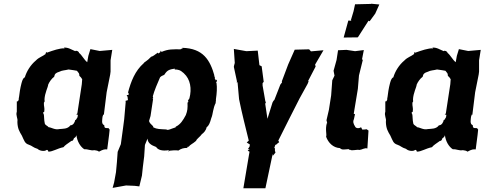

<svg xmlns="http://www.w3.org/2000/svg" viewBox="-20 -797 2594 1028"><path d="M322 -542 326 -538C301 -540 262 -526 234 -516C232 -517 241 -520 230 -513C228 -509 235 -520 226 -518C228 -513 219 -508 226 -509C207 -494 189 -491 172 -473C143 -449 122 -414 113 -383C101 -378 98 -360 95 -351C88 -325 84 -296 81 -271C82 -271 81 -272 81 -276C79 -261 83 -267 76 -255L70 -254C69 -232 71 -215 70 -199C63 -179 77 -162 73 -147C75 -136 79 -136 73 -145C74 -108 84 -93 97 -71C110 -44 112 -29 135 -22C153 -16 157 -7 181 0C192 11 216 14 226 8C233 2 238 8 239 15C263 15 286 -2 320 -9C327 -19 342 -28 363 -43C365 -41 372 -43 376 -57C386 -62 389 -70 389 -74C393 -40 410 -12 431 2C453 1 465 11 485 7C496 9 503 9 510 15C534 2 541 2 554 3L564 -74L567 -103C565 -105 564 -108 561 -111C542 -111 539 -111 538 -127C521 -132 528 -159 529 -172L533 -184L536 -182L551 -303L563 -363L570 -398L572 -414V-474L581 -530L514 -524L464 -534L453 -498L447 -464C430 -477 419 -502 403 -514C403 -522 386 -529 383 -523C361 -532 345 -544 322 -542ZM420 -373 418 -346 394 -189 388 -185 397 -182 395 -169C390 -163 388 -153 383 -155C381 -144 373 -126 357 -126C342 -105 315 -108 298 -106C275 -100 255 -115 240 -116C236 -123 224 -125 220 -135C215 -154 217 -179 214 -186C207 -196 213 -195 217 -199C220 -222 214 -226 215 -247L219 -254C219 -259 218 -269 218 -263C220 -301 237 -329 238 -344C244 -358 256 -376 270 -386C273 -402 279 -407 298 -413C313 -421 328 -420 347 -425C369 -422 383 -420 392 -418C403 -403 404 -407 405 -391C411 -386 416 -380 420 -373Z M884 7C883 16 879 15 884 14L887 10C898 9 921 6 935 9C951 -2 964 -5 982 -5C983 -5 986 -18 989 -10C999 -24 1011 -26 1030 -43C1032 -53 1053 -66 1061 -79C1069 -84 1083 -98 1086 -115C1098 -124 1104 -138 1111 -164C1121 -186 1119 -216 1136 -248C1131 -245 1138 -254 1136 -265C1141 -298 1143 -328 1139 -355C1130 -353 1143 -360 1142 -365C1136 -372 1139 -373 1133 -366C1134 -375 1132 -374 1130 -374C1132 -380 1130 -386 1127 -387C1128 -390 1134 -384 1123 -397C1124 -392 1130 -395 1129 -389C1105 -476 1068 -538 956 -541C959 -530 947 -535 953 -537C954 -541 949 -535 947 -533C906 -533 882 -535 845 -519C845 -524 845 -517 838 -526C841 -515 837 -518 827 -510C828 -512 825 -515 825 -515C809 -505 802 -496 789 -493C768 -470 751 -464 750 -459C703 -418 681 -361 665 -300C668 -303 670 -297 668 -288C660 -289 663 -288 658 -287L663 -279L665 -261L652 -257L653 -251L645 -159L639 -113L627 -25L610 16L606 71L601 125L591 180L583 209L655 196L701 198L726 201L740 143L745 96C747 77 750 59 752 40L756 -21L770 -55C771 -32 788 -20 816 -10C825 5 847 13 884 7ZM873 -103 868 -104C836 -106 821 -105 801 -115C801 -127 784 -129 778 -149L786 -176L800 -269L796 -266C799 -271 802 -274 798 -281C805 -309 825 -356 837 -383C843 -391 857 -394 860 -397C875 -421 885 -425 918 -430C911 -428 919 -423 915 -425C932 -425 945 -423 964 -405C959 -408 964 -408 965 -403C963 -401 966 -405 965 -404C999 -373 1008 -322 994 -270C987 -260 989 -263 986 -256L989 -253C989 -251 984 -246 984 -249C985 -216 984 -205 975 -181C959 -151 947 -133 924 -120C928 -122 920 -121 920 -115C894 -107 880 -98 873 -103Z M1412 -161 1400 -241 1404 -251 1401 -253 1386 -339V-352L1392 -359L1381 -442L1369 -448L1360 -526L1299 -523L1232 -535L1237 -460L1233 -445L1232 -439L1249 -360L1246 -357L1252 -356L1260 -266C1275 -191 1294 -118 1312 -44L1301 -34L1309 -29L1318 -23L1316 -12L1307 2L1317 1L1306 10L1316 15L1283 211H1401L1440 27L1441 37L1455 20L1452 10V9V-5L1448 -3L1454 -21L1465 -26L1461 -25L1475 -36L1470 -44C1508 -119 1545 -195 1584 -270L1627 -348L1633 -363L1629 -362L1670 -441L1667 -451L1712 -528L1645 -522L1635 -533L1558 -531L1523 -452L1488 -359L1489 -363L1490 -356L1481 -344L1449 -262L1444 -257L1439 -248Z M1841 2C1849 -1 1845 4 1852 5H1855C1864 12 1892 2 1904 6C1918 5 1932 -7 1947 -2L1953 -98L1943 -105C1936 -104 1928 -103 1920 -103L1913 -116C1903 -108 1885 -109 1881 -120C1873 -133 1868 -145 1875 -159L1879 -178L1881 -185L1874 -188L1896 -321L1902 -393L1923 -478H1918L1928 -529L1881 -523L1835 -530L1790 -528L1782 -476L1766 -418L1771 -392L1759 -367L1753 -286L1741 -209L1728 -153L1731 -143C1722 -147 1734 -147 1731 -135C1731 -141 1725 -137 1730 -138C1720 -102 1731 -78 1726 -65C1738 -32 1764 -6 1800 -4C1811 7 1822 3 1841 2ZM1881 -774 1873 -737 1859 -690 1861 -686 1845 -687 1820 -596 1896 -597C1915 -626 1934 -656 1953 -686L1959 -683L1989 -724L2011 -773L1968 -777L1966 -776Z M2295 -542 2299 -538C2274 -540 2235 -526 2207 -516C2205 -517 2214 -520 2203 -513C2201 -509 2208 -520 2199 -518C2201 -513 2192 -508 2199 -509C2180 -494 2162 -491 2145 -473C2116 -449 2095 -414 2086 -383C2074 -378 2071 -360 2068 -351C2061 -325 2057 -296 2054 -271C2055 -271 2054 -272 2054 -276C2052 -261 2056 -267 2049 -255L2043 -254C2042 -232 2044 -215 2043 -199C2036 -179 2050 -162 2046 -147C2048 -136 2052 -136 2046 -145C2047 -108 2057 -93 2070 -71C2083 -44 2085 -29 2108 -22C2126 -16 2130 -7 2154 0C2165 11 2189 14 2199 8C2206 2 2211 8 2212 15C2236 15 2259 -2 2293 -9C2300 -19 2315 -28 2336 -43C2338 -41 2345 -43 2349 -57C2359 -62 2362 -70 2362 -74C2366 -40 2383 -12 2404 2C2426 1 2438 11 2458 7C2469 9 2476 9 2483 15C2507 2 2514 2 2527 3L2537 -74L2540 -103C2538 -105 2537 -108 2534 -111C2515 -111 2512 -111 2511 -127C2494 -132 2501 -159 2502 -172L2506 -184L2509 -182L2524 -303L2536 -363L2543 -398L2545 -414V-474L2554 -530L2487 -524L2437 -534L2426 -498L2420 -464C2403 -477 2392 -502 2376 -514C2376 -522 2359 -529 2356 -523C2334 -532 2318 -544 2295 -542ZM2393 -373 2391 -346 2367 -189 2361 -185 2370 -182 2368 -169C2363 -163 2361 -153 2356 -155C2354 -144 2346 -126 2330 -126C2315 -105 2288 -108 2271 -106C2248 -100 2228 -115 2213 -116C2209 -123 2197 -125 2193 -135C2188 -154 2190 -179 2187 -186C2180 -196 2186 -195 2190 -199C2193 -222 2187 -226 2188 -247L2192 -254C2192 -259 2191 -269 2191 -263C2193 -301 2210 -329 2211 -344C2217 -358 2229 -376 2243 -386C2246 -402 2252 -407 2271 -413C2286 -421 2301 -420 2320 -425C2342 -422 2356 -420 2365 -418C2376 -403 2377 -407 2378 -391C2384 -386 2389 -380 2393 -373Z"/></svg>

Font: Asimov Print
Style: DIt
Weight: 250
Width: 0
Designer: Google
Version: Version 2.000980: 2014